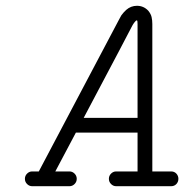

<svg xmlns="http://www.w3.org/2000/svg" viewBox="-20 -645 636 663"><path d="M381 -2Q371 -2 363.5 -9.5Q356 -17 356 -27.5Q356 -38 363.5 -45.5Q371 -53 381 -53H455V-187H242Q209 -125 171 -53H220Q230 -53 237.5 -45.5Q245 -38 245 -27.5Q245 -17 237.5 -9.5Q230 -2 220 -2H91Q81 -2 73.5 -9.5Q66 -17 66 -27.5Q66 -38 73.5 -45.5Q81 -53 91 -53H114Q385 -566 390 -575.5Q395 -585 399 -592Q407 -603 416 -611Q432 -625 453 -625Q476 -625 492 -608Q501 -597 503.5 -586Q506 -575 506 -562V-53H571Q582 -53 589 -45.5Q596 -38 596 -27.5Q596 -17 589 -9.5Q582 -2 571 -2ZM455 -238V-562Q455 -574 453 -574.5Q451 -575 449 -573Q445 -569 441.5 -564Q438 -559 434 -551Q431 -544 269 -238Z"/></svg>

Font: TT2020Base
Style: Italic
Weight: 400
Italic angle: -15°
Version: Version 0.2.000